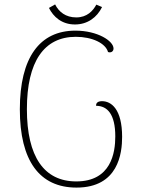

<svg xmlns="http://www.w3.org/2000/svg" viewBox="-20 -839 639 871"><path d="M443 -807 417 -818C402 -790 375 -760 326 -760C278 -760 247 -785 230 -819L202 -803C222 -763 260 -728 320 -728C377 -728 420 -760 443 -807ZM327 12C517 12 534 -144 534 -218C534 -345 484 -380 443 -380C425 -380 415 -373 416 -359C467 -359 503 -321 503 -220C503 -146 484 -16 326 -16C180 -16 102 -128 102 -344C102 -560 180 -672 324 -672C398 -672 459 -643 470 -603C484 -598 495 -606 495 -619C495 -653 423 -700 322 -700C160 -700 70 -578 70 -343C70 -110 159 12 327 12Z"/></svg>

Font: Arima Koshi Thin
Style: Regular
Weight: 250
Designer: Joana Correia and Natanael Gama
Foundry: NDISCOVER
Version: Version 1.019;PS 001.019;hotconv 1.0.88;makeotf.lib2.5.64775